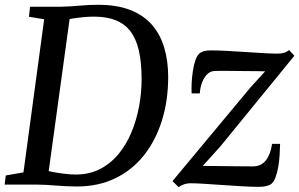

<svg xmlns="http://www.w3.org/2000/svg" viewBox="-24 -771 1250 802"><path d="M101.5 -743H235Q272.5 -744 310.2 -747.5Q348 -751 385 -751Q464.5 -751 520.2 -729.2Q576 -707.5 611 -667Q646 -626.5 662.2 -571.2Q678.5 -516 678.5 -449.5Q678.5 -352 652.8 -268.8Q627 -185.5 578 -123.2Q529 -61 458 -26.5Q387 8 296.5 8Q273 8 251.2 6.8Q229.5 5.5 208.8 4Q188 2.5 168 1.2Q148 0 128 0H-4.5L0 -38L74 -51L160.5 -690.5L97 -701ZM174.5 -20.5 160 -61.5Q173 -57 196.8 -52.5Q220.5 -48 246.5 -45Q272.5 -42 292.5 -42Q349.5 -42 394 -65Q438.5 -88 471.2 -127.8Q504 -167.5 525.2 -218.8Q546.5 -270 557 -327Q567.5 -384 567.5 -440.5Q567.5 -509.5 556.2 -559Q545 -608.5 521 -640Q497 -671.5 459.2 -686.5Q421.5 -701.5 368 -701.5Q345.5 -701.5 323 -699.2Q300.5 -697 282 -694Q263.5 -691 252.5 -688L271 -722.5ZM1083.5 -473Q1071 -473.5 1047.8 -473.8Q1024.5 -474 997 -474.2Q969.5 -474.5 943.2 -474.8Q917 -475 897.5 -475Q878 -475 872 -474.5Q853 -473.5 840 -459.5Q827 -445.5 819.5 -424.8Q812 -404 810.5 -381H776.5Q775.5 -397 776.5 -422.2Q777.5 -447.5 781.5 -474Q785.5 -500.5 793 -521.5Q800.5 -542.5 812 -550Q818 -554.5 828.8 -557.5Q839.5 -560.5 857.5 -560.5Q885 -560.5 922.8 -558.5Q960.5 -556.5 1001 -553.8Q1041.5 -551 1077.2 -549Q1113 -547 1135 -547Q1148.5 -547 1160.5 -550Q1172.5 -553 1183.5 -562L1205.5 -538L896.5 -159.5L823 -78Q843.5 -78 873.2 -77.5Q903 -77 934.8 -76.8Q966.5 -76.5 992.8 -76.2Q1019 -76 1032 -76Q1067.5 -76 1087 -101.8Q1106.5 -127.5 1112.5 -170H1146Q1145.5 -149.5 1144 -123.5Q1142.5 -97.5 1138 -72.5Q1133.5 -47.5 1126 -28Q1118.5 -8.5 1106 -0.5Q1099.5 3.5 1087 6.5Q1074.5 9.5 1056 9.5Q1028.5 9.5 989 7.2Q949.5 5 907.8 2Q866 -1 829.8 -3.2Q793.5 -5.5 771.5 -5.5Q758.5 -5.5 745.8 -1.5Q733 2.5 722.5 11L696.5 -14.5L1022 -405.5Z"/></svg>

Font: Merriweather 28pt
Style: Italic
Weight: 400
Italic angle: -7.8°
Version: Version 2.101